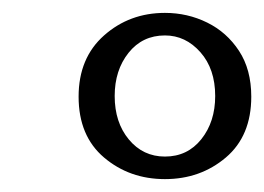

<svg xmlns="http://www.w3.org/2000/svg" viewBox="-20 -660 410 298"><path d="M236 -382Q181 -382 141.5 -415.5Q102 -449 102 -510Q102 -570 141.5 -605Q181 -640 236 -640Q271 -640 301.5 -625Q332 -610 351 -581Q370 -552 370 -510Q370 -449 330.5 -415.5Q291 -382 236 -382ZM236 -417Q271 -417 292.5 -444Q314 -471 314 -511Q314 -553 291 -579Q268 -605 236 -605Q201 -605 179.5 -578Q158 -551 158 -511Q158 -470 180 -443.5Q202 -417 236 -417Z"/></svg>

Font: Junicode
Style: Italic
Weight: 400
Italic angle: -11°
Designer: Peter S. Baker
Version: Version 2.100; ttfautohint (v1.8.4)